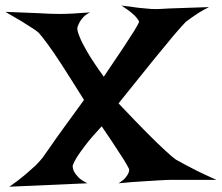

<svg xmlns="http://www.w3.org/2000/svg" viewBox="-105 -707 821 711"><path d="M-85 -663.1Q-42 -661.1 -11.7 -660.2Q18.6 -659.2 38.1 -658.2Q61.5 -657.2 76.2 -656.2Q91.8 -655.3 115.2 -655.3Q155.3 -655.3 228.5 -661.1Q212.9 -653.3 204.1 -644Q195.3 -634.8 190.4 -626Q184.6 -615.2 181.6 -605.5Q179.7 -593.8 190.4 -569.3Q198.2 -548.8 218.8 -513.7Q239.3 -478.5 279.3 -422.9Q327.1 -493.2 353.5 -533.2Q379.9 -573.2 392.6 -593.8Q407.2 -618.2 410.2 -626Q409.2 -630.9 402.3 -639.6Q396.5 -647.5 383.3 -658.7Q370.1 -669.9 344.7 -686.5Q384.8 -680.7 411.6 -677.7Q438.5 -674.8 455.1 -673.8Q474.6 -672.9 487.3 -673.8Q500 -674.8 524.4 -675.8Q544.9 -676.8 579.6 -677.7Q614.3 -678.7 668.9 -680.7Q647.5 -669.9 631.8 -660.2Q616.2 -650.4 605.5 -642.6Q592.8 -632.8 583 -626Q571.3 -614.3 540 -578.1Q513.7 -546.9 464.8 -486.8Q416 -426.8 334 -324.2Q400.4 -253.9 441.4 -212.9Q482.4 -171.9 505.9 -150.4Q533.2 -125 545.9 -116.2Q557.6 -109.4 578.1 -98.6Q595.7 -88.9 624 -74.7Q652.3 -60.5 696.3 -41H533.2Q512.7 -41 483.4 -39.1Q458 -37.1 420.9 -35.2Q383.8 -33.2 334 -28.3Q351.6 -39.1 359.9 -49.3Q368.2 -59.6 371.1 -67.4Q375 -76.2 372.1 -83Q367.2 -92.8 355.5 -112.3Q344.7 -128.9 325.2 -159.2Q305.7 -189.5 271.5 -239.3Q232.4 -197.3 211.4 -169.4Q190.4 -141.6 179.7 -125Q168 -105.5 164.1 -93.8Q164.1 -83 168.9 -72.3Q173.8 -62.5 185.1 -50.8Q196.3 -39.1 218.8 -28.3L-70.3 -15.6Q-35.2 -40 -11.7 -60.1Q11.7 -80.1 26.4 -93.8Q43 -110.4 52.7 -123Q62.5 -137.7 83 -166Q99.6 -190.4 129.4 -231.4Q159.2 -272.5 206.1 -336.9Q154.3 -419.9 122.6 -468.8Q90.8 -517.6 71.3 -543.9Q48.8 -574.2 38.1 -585.9Q28.3 -594.7 10.7 -605.5Q-3.9 -615.2 -27.3 -629.4Q-50.8 -643.6 -85 -663.1Z"/></svg>

Font: Irish Growler
Style: Regular
Weight: 400
Designer: Squid
Foundry: Font Diner, Inc DBA Sideshow
Version: Version 1.000